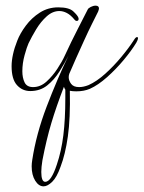

<svg xmlns="http://www.w3.org/2000/svg" viewBox="-20 -317 508 679"><path d="M134 342Q117 342 104.5 322Q92 302 92 271Q92 266 92.5 260.5Q93 255 94 249Q108 157 145 60Q182 -37 222 -120Q209 -94 190.5 -64.5Q172 -35 147 -15Q122 5 87 5Q59 5 40 -16Q21 -37 21 -83Q21 -102 26 -125Q31 -148 41 -173Q51 -199 71.5 -226.5Q92 -254 121 -272.5Q150 -291 186 -291Q224 -291 239 -277Q254 -263 257 -255Q258 -253 258 -250Q258 -243 251 -243Q247 -243 244 -247Q230 -264 216.5 -271Q203 -278 190 -278Q166 -278 145 -259Q124 -240 108 -213.5Q92 -187 81 -164Q75 -151 67 -122Q59 -93 59 -65Q59 -42 67 -25.5Q75 -9 97 -9Q123 -9 144.5 -28.5Q166 -48 183 -74Q200 -100 209 -120Q232 -170 254 -212.5Q276 -255 290 -283Q292 -288 301 -292.5Q310 -297 318 -297Q330 -297 330 -287Q330 -284 327 -276Q319 -260 305.5 -233Q292 -206 277.5 -174Q263 -142 249 -111Q235 -80 225 -56Q223 -50 223 -44Q223 -32 231.5 -20.5Q240 -9 260 -9Q275 -9 293 -16Q322 -29 352 -56Q382 -83 409 -115.5Q436 -148 454 -176Q460 -186 465 -186Q468 -186 468 -181Q468 -177 462 -166Q445 -138 417.5 -105Q390 -72 358.5 -44Q327 -16 298 -3Q277 6 250 6Q243 6 237.5 5.5Q232 5 227 4Q229 102 220 165.5Q211 229 194 273Q181 310 164.5 326Q148 342 134 342ZM140 326Q161 326 181 265Q197 218 204 161.5Q211 105 211 30V0Q208 -4 207.5 -6.5Q207 -9 206 -10Q179 60 161.5 118.5Q144 177 130 250Q128 262 127 272.5Q126 283 126 291Q126 326 140 326Z"/></svg>

Font: Gwendolyn
Style: Regular
Weight: 400
Designer: Robert E. Leuschke
Foundry: Robert E. Leuschke
Version: Version 1.010; ttfautohint (v1.8.3)